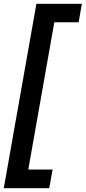

<svg xmlns="http://www.w3.org/2000/svg" viewBox="-22 -831 454 1018"><path d="M-2 167 171 -811H412L395 -713H266L128 68H257L239 167Z"/></svg>

Font: DM Sans 11pt SemiBold
Style: Italic
Weight: 600
Italic angle: -10°
Version: Version 4.004;gftools[0.9.30]